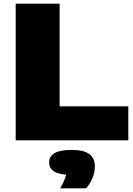

<svg xmlns="http://www.w3.org/2000/svg" viewBox="-20 -760 721 1040"><path d="M65 0V-740H303V-184H675V0ZM494 141Q494 172 480.8 204.8Q467.5 237.5 446 260H306Q330.5 218 338 186Q289 182 267.5 165.2Q246 148.5 246 120Q246 86.5 276 69.2Q306 52 370 52Q494 52 494 141Z"/></svg>

Font: Encode Sans Expanded Black
Style: Regular
Weight: 900
Width: 7
Designer: Multiple Designers
Foundry: Impallari Type
Version: Version 2.000